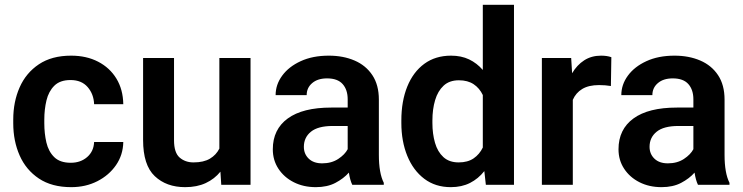

<svg xmlns="http://www.w3.org/2000/svg" viewBox="-20 -770 3097 800"><path d="M274.9 -91.8Q315.9 -91.8 343.3 -115.7Q370.6 -139.6 372.1 -178.2H493.7Q492.7 -124.5 463.4 -82Q434.1 -39.6 385.5 -14.9Q336.9 9.8 276.9 9.8Q195.8 9.8 142.1 -26.1Q88.4 -62 61.8 -122.3Q35.2 -182.6 35.2 -256.3V-272Q35.2 -345.7 61.8 -406Q88.4 -466.3 142.1 -502.2Q195.8 -538.1 276.4 -538.1Q340.3 -538.1 388.9 -512.9Q437.5 -487.8 465.1 -442.4Q492.7 -397 493.7 -335.9H372.1Q370.6 -377.9 345.2 -407.2Q319.8 -436.5 273.9 -436.5Q230 -436.5 206.3 -412.8Q182.6 -389.2 173.6 -351.6Q164.6 -314 164.6 -272V-256.3Q164.6 -213.9 173.3 -176.3Q182.1 -138.7 206.1 -115.2Q230 -91.8 274.9 -91.8Z M901.9 0 898.4 -54.7Q874 -24.4 837.4 -7.3Q800.8 9.8 751.5 9.8Q673.3 9.8 624.8 -36.1Q576.2 -82 576.2 -187V-528.3H705.1V-186Q705.1 -133.8 728.5 -113.5Q752 -93.3 786.1 -93.3Q828.6 -93.3 854.7 -108.9Q880.9 -124.5 894 -150.9V-528.3H1023.9V0Z M1447.8 0Q1438.5 -19 1433.6 -50.8Q1411.6 -25.9 1377.7 -8.1Q1343.8 9.8 1295.9 9.8Q1244.6 9.8 1204.1 -10.7Q1163.6 -31.2 1140.1 -66.9Q1116.7 -102.5 1116.7 -147.9Q1116.7 -231 1179 -276.4Q1241.2 -321.8 1359.9 -321.8H1428.7V-356Q1428.7 -396 1407.7 -419.7Q1386.7 -443.4 1342.8 -443.4Q1303.7 -443.4 1280.8 -423.8Q1257.8 -404.3 1257.8 -373.5H1128.4Q1128.4 -417.5 1155.8 -454.8Q1183.1 -492.2 1232.9 -515.1Q1282.7 -538.1 1350.1 -538.1Q1410.2 -538.1 1457.3 -517.8Q1504.4 -497.6 1531.5 -456.8Q1558.6 -416 1558.6 -355V-124.5Q1558.6 -48.8 1579.1 -8.3V0ZM1322.3 -89.4Q1361.3 -89.4 1389.2 -107.7Q1417 -126 1428.7 -148.4V-245.1H1366.2Q1305.2 -245.1 1275.6 -221.2Q1246.1 -197.3 1246.1 -158.2Q1246.1 -128.4 1266.4 -108.9Q1286.6 -89.4 1322.3 -89.4Z M1652.3 -257.8V-268.1Q1652.3 -348.6 1677 -409.4Q1701.7 -470.2 1748 -504.2Q1794.4 -538.1 1859.4 -538.1Q1901.9 -538.1 1934.6 -522.5Q1967.3 -506.8 1991.7 -478.5V-750H2121.6V0H2004.4L1998 -57.1Q1973.1 -25.4 1938.5 -7.8Q1903.8 9.8 1858.4 9.8Q1793.9 9.8 1747.8 -25.1Q1701.7 -60.1 1677 -120.6Q1652.3 -181.2 1652.3 -257.8ZM1781.7 -268.1V-257.8Q1781.7 -212.4 1792.5 -175Q1803.2 -137.7 1827.4 -115.5Q1851.6 -93.3 1891.1 -93.3Q1928.7 -93.3 1953.4 -110.1Q1978 -127 1991.7 -155.3V-374Q1978 -402.8 1953.4 -419.2Q1928.7 -435.5 1892.1 -435.5Q1852.5 -435.5 1828.4 -413.1Q1804.2 -390.6 1793 -352.8Q1781.7 -314.9 1781.7 -268.1Z M2527.3 -531.7 2525.4 -411.6Q2502.9 -415.5 2476.1 -415.5Q2433.1 -415.5 2406.2 -399.4Q2379.4 -383.3 2366.7 -354V0H2237.8V-528.3H2359.9L2363.8 -464.8Q2383.8 -499 2414.1 -518.6Q2444.3 -538.1 2484.4 -538.1Q2509.3 -538.1 2527.3 -531.7Z M2888.2 0Q2878.9 -19 2874 -50.8Q2852.1 -25.9 2818.1 -8.1Q2784.2 9.8 2736.3 9.8Q2685.1 9.8 2644.5 -10.7Q2604 -31.2 2580.6 -66.9Q2557.1 -102.5 2557.1 -147.9Q2557.1 -231 2619.4 -276.4Q2681.6 -321.8 2800.3 -321.8H2869.1V-356Q2869.1 -396 2848.1 -419.7Q2827.1 -443.4 2783.2 -443.4Q2744.1 -443.4 2721.2 -423.8Q2698.2 -404.3 2698.2 -373.5H2568.8Q2568.8 -417.5 2596.2 -454.8Q2623.5 -492.2 2673.3 -515.1Q2723.1 -538.1 2790.5 -538.1Q2850.6 -538.1 2897.7 -517.8Q2944.8 -497.6 2971.9 -456.8Q2999 -416 2999 -355V-124.5Q2999 -48.8 3019.5 -8.3V0ZM2762.7 -89.4Q2801.8 -89.4 2829.6 -107.7Q2857.4 -126 2869.1 -148.4V-245.1H2806.6Q2745.6 -245.1 2716.1 -221.2Q2686.5 -197.3 2686.5 -158.2Q2686.5 -128.4 2706.8 -108.9Q2727.1 -89.4 2762.7 -89.4Z"/></svg>

Font: Vazirmatn UI SemiBold
Style: Regular
Weight: 600
Designer: Saber Rastikerdar
Foundry: Saber Rastikerdar
Version: Version 33.003